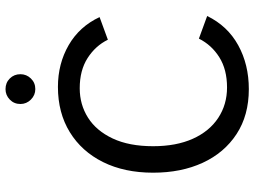

<svg xmlns="http://www.w3.org/2000/svg" viewBox="-133 -777 922 696"><g transform="rotate(-90 328.0 -429.0)"><path d="M353 12Q258 12 190 -32.5Q122 -77 86 -155Q50 -233 50 -335Q50 -439 88.5 -516.5Q127 -594 197 -637Q267 -680 361 -680Q445 -680 512.5 -641Q580 -602 614 -529L532 -499Q510 -544 465.5 -572.5Q421 -601 356 -601Q297 -601 249.5 -571Q202 -541 174 -481.5Q146 -422 146 -335Q146 -251 173 -191Q200 -131 248.5 -99Q297 -67 359 -67Q424 -67 468.5 -95Q513 -123 536 -169L618 -139Q582 -65 512 -26.5Q442 12 353 12ZM353 -762Q331 -762 315 -778Q299 -794 299 -816Q299 -839 315 -854.5Q331 -870 353 -870Q376 -870 391.5 -854.5Q407 -839 407 -816Q407 -794 391.5 -778Q376 -762 353 -762Z"/></g></svg>

Font: Atkinson Hyperlegible
Style: Regular
Weight: 400
Designer: Elliott Scott, Megan Eiswerth, Linus Boman, Theodore Petrosky
Foundry: Braille Institute
Version: Version 1.006; ttfautohint (v1.8.3)